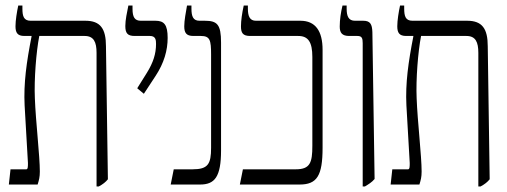

<svg xmlns="http://www.w3.org/2000/svg" viewBox="-20 -667 1831 694"><path d="M12 0H116C121 -16 124 -27 124 -47C124 -103 109 -229 106 -312C103 -380 111 -481 122 -537H286C319 -537 329 -515 329 -476V7H337C352 -1 362 -9 370 -19L363 -500C363 -563 343 -592 289 -592H91C66 -592 61 -608 61 -636V-647H46C41 -624 36 -593 36 -572C36 -549 43 -537 68 -537H94V-535C76 -443 65 -366 69 -286L81 -78C81 -65 81 -55 75 -55H18Z M500 -328 542 -392C573 -439 586 -485 586 -530C586 -578 573 -592 542 -592H489C467 -592 459 -605 459 -635V-647H444C439 -622 433 -595 433 -573C433 -547 441 -537 467 -537H522C543 -537 544 -522 544 -508C544 -473 534 -441 511 -404L476 -348Z M597 0H703C756 0 779 -27 779 -124V-513C779 -579 765 -592 720 -592H701C678 -592 672 -608 672 -636V-647H656C652 -624 646 -593 646 -572C646 -549 653 -537 679 -537H706C739 -537 743 -522 743 -470V-133C743 -74 732 -55 676 -55H608Z M847 0H1063C1126 0 1146 -32 1146 -133V-487C1146 -555 1120 -592 1066 -592H905C883 -592 876 -608 876 -636V-647H861C855 -620 851 -592 851 -572C851 -549 857 -537 884 -537H1058C1094 -537 1109 -515 1109 -461V-140C1109 -79 1101 -55 1049 -55H858Z M1291 7H1299C1312 -1 1324 -8 1334 -20L1326 -551C1325 -580 1318 -592 1293 -592H1263C1240 -592 1233 -608 1233 -636V-647H1218C1212 -622 1208 -596 1208 -571C1208 -549 1216 -537 1242 -537H1272C1288 -537 1291 -529 1291 -511Z M1392 0H1496C1501 -16 1504 -27 1504 -47C1504 -103 1489 -229 1486 -312C1483 -380 1491 -481 1502 -537H1666C1699 -537 1709 -515 1709 -476V7H1717C1732 -1 1742 -9 1750 -19L1743 -500C1743 -563 1723 -592 1669 -592H1471C1446 -592 1441 -608 1441 -636V-647H1426C1421 -624 1416 -593 1416 -572C1416 -549 1423 -537 1448 -537H1474V-535C1456 -443 1445 -366 1449 -286L1461 -78C1461 -65 1461 -55 1455 -55H1398Z"/></svg>

Font: Noto Serif Hebrew ExtraCondensed Light
Style: Regular
Weight: 300
Width: 2
Designer: Monotype Design Team
Foundry: Monotype Imaging Inc.
Version: Version 2.004